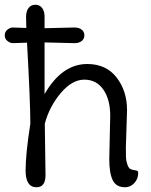

<svg xmlns="http://www.w3.org/2000/svg" viewBox="-42 -780 639 810"><path d="M146 -661 273 -664Q291 -664 302.5 -655Q314 -646 314 -631Q314 -616 302.5 -607Q291 -598 273 -598L146 -601V-383Q219 -510 326 -510Q406 -510 450 -453Q494 -396 494 -315L489 -158Q489 -130 489.5 -115.5Q490 -101 495.5 -85.5Q501 -70 509 -66.5Q517 -63 525.5 -62Q534 -61 537.5 -59Q541 -57 541 -51Q541 -25 524.5 -7.5Q508 10 486 10Q448 10 433.5 -20Q419 -50 419 -108L423 -292Q423 -360 394 -402Q365 -444 313.5 -444Q262 -444 214 -387Q166 -330 147 -258L150 -41Q150 10 112 10Q66 10 66 -60.5Q66 -131 86 -258Q86 -348 72 -600Q24 -598 12.5 -598Q1 -598 -10.5 -607Q-22 -616 -22 -631Q-22 -646 -10.5 -655Q1 -664 12 -664Q23 -664 69 -662Q68 -684 68 -708.5Q68 -733 78.5 -746.5Q89 -760 107 -760Q125 -760 135.5 -746.5Q146 -733 146 -710Z"/></svg>

Font: Delius
Style: Regular
Weight: 400
Designer: Natalia Raices
Foundry: Natalia Raices
Version: Version 1.001